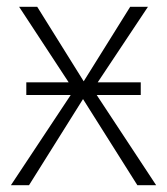

<svg xmlns="http://www.w3.org/2000/svg" viewBox="-20 -542 489 562"><path d="M263 -264H392V-301H266L413 -522H361L225 -304L89 -522H36L181 -301H57V-264H187L12 0H65L223 -252L382 0H437Z"/></svg>

Font: Fira Sans ExtraLight
Style: Regular
Weight: 200
Designer: bBox Type GmbH & Carrois Corporate GbR & Edenspiekermann AG
Foundry: bBox Type GmbH & Carrois Corporate GbR & Edenspiekermann AG
Version: Version 4.300;PS 004.300;hotconv 1.0.88;makeotf.lib2.5.64775